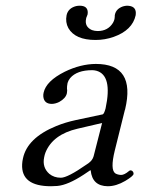

<svg xmlns="http://www.w3.org/2000/svg" viewBox="-20 -643 496 673"><path d="M455.6 -589.8Q444.3 -537.1 378.4 -513.7Q347.7 -502.9 314.9 -502.9Q243.7 -502.9 219.7 -544.4Q208.5 -564.9 213.4 -589.8Q218.8 -614.3 246.6 -621.6Q253.4 -623 259.3 -623Q286.6 -623 287.6 -600.6Q287.6 -596.2 287.1 -592.8Q285.6 -587.4 284.2 -585Q282.2 -581.1 281.7 -577.1Q275.9 -549.3 302.2 -537.6Q312 -534.2 322.3 -534.2Q358.4 -534.2 376 -563Q379.9 -569.8 381.3 -576.2Q382.3 -582.5 382.3 -585Q381.8 -586.9 382.8 -591.8Q387.2 -612.3 411.1 -620.6Q418.5 -622.6 424.3 -623Q455.6 -623 456.1 -598.1Q456.1 -593.8 455.6 -589.8ZM337.9 -211.9 252 -191.9Q165.5 -171.9 139.6 -108.9Q136.2 -100.1 134.8 -91.8Q127.4 -56.2 152.8 -33.7Q169.4 -20 193.4 -20Q216.8 -20 282.7 -65.9Q287.6 -69.3 290 -70.8Q304.2 -81.1 308.1 -95.2ZM297.9 -45.9H295.9L273.4 -30.8Q218.3 5.4 181.2 8.8Q170.4 9.8 158.7 9.8Q53.7 9.8 57.6 -67.4Q58.1 -77.6 60.5 -87.9Q75.7 -159.7 177.2 -201.2Q209.5 -214.4 246.1 -222.2L340.3 -242.2Q345.2 -244.6 350.1 -263.2Q375 -379.4 317.9 -395Q310.5 -397 303.2 -397Q250 -397 226.1 -369.6Q219.2 -360.8 216.8 -352.1Q214.4 -339.4 214.8 -333Q216.3 -326.2 214.4 -315.9Q210.4 -298.3 187.5 -285.6Q174.8 -279.3 162.1 -278.8Q134.3 -278.8 131.8 -304.7Q131.3 -311.5 132.8 -317.9Q141.6 -358.9 207 -391.6Q262.2 -418.5 315.9 -418.9Q456.5 -418.9 418.5 -259.3Q418 -257.3 417.5 -256.8L382.3 -115.2Q365.7 -47.9 384.3 -35.2Q392.6 -30.3 404.3 -29.8Q416 -29.8 432.1 -43.5Q435.1 -45.9 437 -45.9Q444.8 -45.9 447.8 -37.6Q448.2 -34.7 448.2 -33.2Q446.8 -25.4 418.9 -8.8Q387.2 9.8 357.9 9.8Q303.2 9.3 297.9 -45.9Z"/></svg>

Font: Linux Libertine Display Slanted O
Style: Slanted
Weight: 400
Designer: Philipp H. Poll
Foundry: Philipp H. Poll
Version: Version 5.0.9